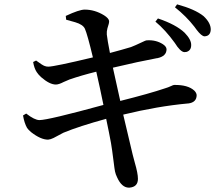

<svg xmlns="http://www.w3.org/2000/svg" viewBox="-20 -820 1040 891"><path d="M701.2 -719.7 712.9 -734.4Q796.9 -706.1 836.9 -668Q868.2 -635.7 867.2 -610.4Q867.2 -585.9 845.7 -579.1Q839.8 -578.1 835 -578.1Q816.4 -580.1 791 -621.1Q748 -680.7 701.2 -719.7ZM287.1 -728.5 285.2 -746.1Q347.7 -775.4 373 -775.4Q419.9 -775.4 462.9 -749Q484.4 -735.4 486.3 -722.7Q487.3 -713.9 478.5 -688.5Q474.6 -673.8 475.6 -660.2Q478.5 -633.8 490.2 -574.2Q545.9 -588.9 587.9 -601.6Q599.6 -605.5 651.4 -629.9Q658.2 -632.8 661.1 -632.8Q703.1 -635.7 735.4 -615.2Q752 -604.5 752.9 -591.8Q752.9 -558.6 709 -549.8Q708 -549.8 707 -549.8Q627.9 -535.2 503.9 -505.9Q513.7 -460 538.1 -351.6Q673.8 -385.7 746.1 -410.2Q759.8 -414.1 774.4 -420.9Q784.2 -425.8 788.1 -425.8Q852.5 -426.8 881.8 -399.4Q891.6 -389.6 892.6 -378.9Q892.6 -344.7 853.5 -339.8Q852.5 -339.8 851.6 -339.8Q711.9 -327.1 551.8 -288.1Q552.7 -283.2 595.7 -102.5Q599.6 -88.9 605.5 -65.4Q620.1 -15.6 620.1 9.8Q620.1 47.9 580.1 50.8Q579.1 50.8 578.1 50.8Q544.9 50.8 523.4 2.9Q516.6 -10.7 513.7 -24.4Q511.7 -33.2 506.8 -73.2Q500 -127.9 495.1 -156.2Q487.3 -199.2 472.7 -268.6Q347.7 -234.4 274.4 -204.1Q267.6 -201.2 228.5 -179.7Q214.8 -172.9 203.1 -171.9Q168.9 -171.9 124 -207Q111.3 -217.8 105.5 -226.6Q92.8 -249 86.9 -284.2L101.6 -293Q140.6 -262.7 163.1 -262.7Q203.1 -262.7 460 -333Q444.3 -411.1 426.8 -487.3Q359.4 -470.7 302.7 -451.2Q292 -447.3 275.4 -439.5Q252.9 -427.7 239.3 -427.7Q210 -427.7 170.9 -461.9Q157.2 -474.6 150.4 -485.4Q138.7 -502.9 133.8 -532.2L147.5 -539.1Q177.7 -516.6 187.5 -513.7Q195.3 -510.7 204.1 -510.7Q231.4 -510.7 411.1 -553.7Q385.7 -660.2 374 -686.5Q365.2 -706.1 329.1 -716.8Q324.2 -717.8 311.5 -721.7Q295.9 -725.6 287.1 -728.5ZM792 -786.1 801.8 -799.8Q884.8 -777.3 924.8 -745.1Q959 -712.9 958 -681.6Q956.1 -652.3 928.7 -651.4Q915 -652.3 892.6 -681.6Q883.8 -693.4 881.8 -696.3Q844.7 -744.1 792 -786.1Z"/></svg>

Font: GenYoMin JP SemiBold
Style: Regular
Weight: 600
Version: Version 1.001;PS 1;hotconv 16.6.51;makeotf.lib2.5.65220 DEVE